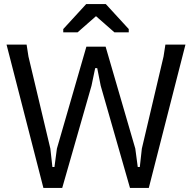

<svg xmlns="http://www.w3.org/2000/svg" viewBox="-20 -918 938 938"><path d="M445 -585 427 -499 284 0H192L12 -700H110L119 -642L226 -192L236 -102H246L258 -192L402 -690H496L641 -192L653 -102H663L673 -192L779 -642L788 -700H886L707 0H615L472 -499L455 -585ZM401 -898H497L609 -776V-760H539L449 -839L359 -760H289V-776Z"/></svg>

Font: AR One Sans
Style: Regular
Weight: 400
Designer: Niteesh Yadav
Foundry: Niteesh Yadav
Version: Version 1.001;gftools[0.9.33]